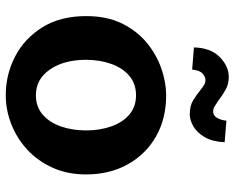

<svg xmlns="http://www.w3.org/2000/svg" viewBox="-92 -690 795 650"><g transform="rotate(90 305.0 -364.5)"><path d="M302 13Q231.5 13 170.5 -18.8Q109.5 -50.5 71.8 -111.2Q34 -172 34 -259Q34 -329.5 59.2 -380.8Q84.5 -432 125 -465Q165.5 -498 212.2 -514Q259 -530 302 -530Q381.5 -530 441.8 -495.5Q502 -461 536 -399.8Q570 -338.5 570 -259Q570 -195.5 547 -145Q524 -94.5 485.5 -59.2Q447 -24 399.2 -5.5Q351.5 13 302 13ZM302 -89Q341 -89 367.5 -112Q394 -135 407.5 -173.5Q421 -212 421 -259Q421 -305.5 407.5 -344Q394 -382.5 367.5 -405.2Q341 -428 302 -428Q263 -428 236.2 -405.2Q209.5 -382.5 195.8 -344Q182 -305.5 182 -259Q182 -184 214.8 -136.5Q247.5 -89 302 -89ZM215 -618 140 -624Q141.5 -680.5 172.2 -711Q203 -741.5 239 -742Q264.5 -742 283.2 -731.2Q302 -720.5 317 -709Q328.5 -701 338 -695Q347.5 -689 357 -689Q370 -689 378 -701.5Q386 -714 388 -734L461 -728Q459 -686 443.5 -660Q428 -634 407 -622Q386 -610 367 -610Q337 -610 318.8 -621.5Q300.5 -633 287 -644Q276.5 -652.5 268.2 -657.8Q260 -663 250 -663Q239.5 -663 228.5 -653.2Q217.5 -643.5 215 -618Z"/></g></svg>

Font: Expletus Sans
Style: Bold
Weight: 700
Version: Version 7.500